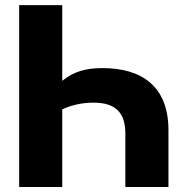

<svg xmlns="http://www.w3.org/2000/svg" viewBox="-20 -748 750 768"><path d="M390.1 -475.6C325.2 -475.6 275.9 -462.9 229 -424.8V-727.5H56.6V0H229V-310.5C262.2 -326.2 304.7 -337.4 353.5 -337.4C447.8 -337.4 481.4 -292.5 481.4 -212.4V0H653.8V-227.5C653.8 -403.8 545.9 -475.6 390.1 -475.6Z"/></svg>

Font: Inter ExtraBold
Style: Regular
Weight: 800
Designer: Rasmus Andersson
Foundry: rsms
Version: Version 4.001;git-9221beed3